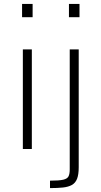

<svg xmlns="http://www.w3.org/2000/svg" viewBox="-20 -763 519 983"><path d="M93 -675V-743H147V-675ZM97 0V-510H143V0ZM333 -675V-743H387V-675ZM236 200V162Q283 162 304 157Q325 152 331 139.5Q337 127 337 105V-510H383V93Q383 131 374.5 152.5Q366 174 348 184Q330 194 302.5 197Q275 200 236 200Z"/></svg>

Font: Saira Thin ExtraLight
Style: Regular
Weight: 250
Version: Version 1.101